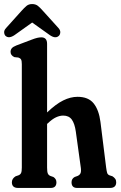

<svg xmlns="http://www.w3.org/2000/svg" viewBox="-38 -926 594 946"><path d="M194 -710V-372Q237.5 -413.5 273.5 -431.2Q309.5 -449 344 -449Q397.5 -449 423.5 -416.5Q449.5 -384 457 -325L485 -100.5Q487.5 -81.5 490.2 -73.5Q493 -65.5 502 -62L516 -57.5Q524.5 -52 529.5 -45.2Q534.5 -38.5 534.5 -28Q534.5 0 504 0H342Q314.5 0 314.5 -28Q314.5 -45.5 330 -54L344 -59Q353.5 -63 358 -71Q362.5 -79 360.5 -97.5L335.5 -278Q330 -317 315.8 -336.8Q301.5 -356.5 273.5 -356.5Q256.5 -356.5 238 -348Q219.5 -339.5 197 -318L194 -315.5V-100.5Q194 -80 197.5 -71.5Q201 -63 210.5 -59L225 -54Q240 -44.5 240 -28Q240 0 212 0H51Q20.5 0 20.5 -28Q20.5 -46 39 -57.5L52.5 -62Q62 -65.5 65.8 -73.5Q69.5 -81.5 69.5 -100.5V-609.5Q69.5 -626 65.8 -632.8Q62 -639.5 52.5 -642.5L33 -644.5Q14 -653 14 -670.5Q14 -680.5 20 -688Q26 -695.5 42.5 -702L115 -729.5Q134.5 -737 145.5 -739.5Q156.5 -742 165.5 -742Q194 -742 194 -710ZM33.5 -753Q6 -734.5 -10.5 -749Q-16.5 -754.5 -17.5 -765.8Q-18.5 -777 -7.5 -788.5L68 -872.5Q81.5 -887.5 92.5 -896.8Q103.5 -906 120.5 -906Q137.5 -906 148.8 -897Q160 -888 173.5 -872.5L249.5 -788.5Q260 -777 259 -765.8Q258 -754.5 251.5 -749Q235 -734 207.5 -753L120.5 -815Z"/></svg>

Font: Fraunces 144pt S100 SemiBold
Style: Regular
Weight: 600
Version: Version 1.000; ttfautohint (v1.8.3)